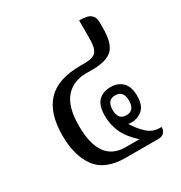

<svg xmlns="http://www.w3.org/2000/svg" viewBox="-152 -742 805 853"><g transform="rotate(-30 251.0 -316.0)"><path d="M249 0Q144 0 99 -61Q54 -122 54 -225Q54 -341 108.5 -398Q163 -455 278 -455H302Q343 -455 358.5 -472.5Q374 -490 374 -539V-632Q393 -632 410 -629Q427 -626 438 -614Q449 -602 449 -576V-551Q449 -471 418.5 -442Q388 -413 316 -413H284Q216 -413 177.5 -368Q139 -323 139 -227Q139 -41 271 -41H342Q296 -83 278.5 -123Q261 -163 261 -207Q261 -260 284 -283Q307 -306 346 -306Q384 -306 407 -283Q430 -260 430 -214Q430 -165 406 -144Q382 -123 350 -123Q341 -123 333 -125Q352 -93 380 -66Q408 -39 446 -39H455Q455 -23 445.5 -11.5Q436 0 417 0ZM346 -162Q388 -162 388 -213Q388 -264 346 -264Q304 -264 304 -213Q304 -162 346 -162Z"/></g></svg>

Font: Noto Serif Thai Condensed
Style: Regular
Weight: 400
Width: 3
Designer: Monotype Design Team
Foundry: Monotype Imaging Inc.
Version: Version 2.002; ttfautohint (v1.8.4.7-5d5b)